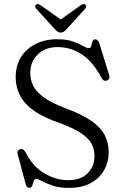

<svg xmlns="http://www.w3.org/2000/svg" viewBox="-20 -906 612 942"><path d="M317.5 16Q272 16 239 4.8Q206 -6.5 185.5 -17.5Q165 -28.5 158 -28.5Q149 -28.5 145.5 -17.5Q142 -6.5 138.2 4.5Q134.5 15.5 124 15.5Q110 15.5 105.5 -4.5L66.5 -150.5Q62 -169.5 79 -174Q94.5 -178.5 105 -159.5Q140 -89.5 197.2 -55.8Q254.5 -22 315 -22Q376 -22 409.5 -55.5Q443 -89 443.5 -139Q444 -171.5 429.8 -199.5Q415.5 -227.5 376.8 -253.2Q338 -279 264.5 -305.5Q151.5 -345.5 104.2 -399.8Q57 -454 57 -528Q57 -584 83 -625.8Q109 -667.5 155 -690.5Q201 -713.5 260.5 -713.5Q307 -713.5 337.5 -702.5Q368 -691.5 386.8 -680.8Q405.5 -670 415.5 -670Q424.5 -670 427.5 -680.8Q430.5 -691.5 433.8 -702.2Q437 -713 447.5 -713Q461.5 -713 468.5 -690.5L515.5 -537.5Q521.5 -516.5 503.5 -510.5Q487.5 -505.5 478 -524Q434.5 -605.5 380 -640.2Q325.5 -675 263.5 -675Q202.5 -675 165.5 -639.2Q128.5 -603.5 128.5 -548Q128.5 -513 143.8 -483.5Q159 -454 196.2 -427.2Q233.5 -400.5 300 -375.5Q381 -345.5 427.8 -313.2Q474.5 -281 494 -242.8Q513.5 -204.5 513.5 -157Q513 -110 490.5 -70.5Q468 -31 424.5 -7.5Q381 16 317.5 16ZM307.5 -764Q300 -755.5 293.8 -750.8Q287.5 -746 278.5 -746Q269 -746 262.5 -750.8Q256 -755.5 248 -764L158 -863Q152.5 -869 152.8 -874.8Q153 -880.5 156.5 -883.5Q165 -889.5 179 -880.5L278 -810.5L376.5 -880.5Q390.5 -889.5 399 -883.5Q402.5 -880.5 402.8 -874.8Q403 -869 398 -863Z"/></svg>

Font: Fraunces 9pt S050 Light
Style: Regular
Weight: 300
Version: Version 1.000; ttfautohint (v1.8.3)